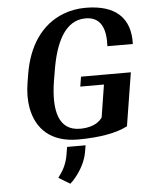

<svg xmlns="http://www.w3.org/2000/svg" viewBox="-63 -772 831 1075"><g transform="rotate(-5 352.5 -234.0)"><path d="M99 -334C90 -279 90 -230 98 -188C120 -72 199 10 352 10C475 10 572 -8 632 -40L680 -339H400L391 -284H524L495 -101C468 -62 418 -49 370 -49C247 -49 221 -166 247 -329L256 -382C281 -539 337 -662 453 -662C537 -662 567 -599 562 -496H705C710 -641 629 -721 458 -721C413 -721 371 -713 332 -698C210 -650 132 -538 106 -376ZM224 214 288 253C300 243 310 232 321 218C349 183 377 136 386 81L392 46H288L281 88C272 144 250 180 224 214Z"/></g></svg>

Font: Aerodynamic
Style: Obl
Weight: 500
Designer: Google
Version: Version 2.000980; 2014